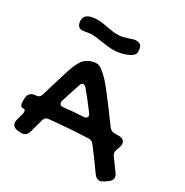

<svg xmlns="http://www.w3.org/2000/svg" viewBox="-168 -838 970 1007"><g transform="rotate(30 316.5 -335.0)"><path d="M30.8 -97.2Q22.5 -97.2 18.3 -105.5Q14.2 -113.8 14.2 -128.9Q14.2 -131.3 14.2 -134.5Q14.2 -137.7 15.1 -147Q16.6 -182.1 49.8 -188L61 -189Q72.3 -190.4 78.6 -196Q85 -201.7 87.9 -211.9Q96.2 -239.7 104.5 -268.1Q112.8 -296.4 122.1 -324.2Q127 -339.8 132.1 -357.7Q137.2 -375.5 143.3 -393.1Q149.4 -410.6 157.5 -427.7Q165.5 -444.8 175.8 -459Q180.2 -464.8 188 -471.2Q195.8 -477.5 205.8 -482.7Q215.8 -487.8 227.3 -491Q238.8 -494.1 250 -494.1Q264.6 -494.1 278.8 -484.9Q297.9 -471.7 316.4 -453.1Q335 -434.6 357.9 -405.8Q380.9 -377 411.1 -336.2Q441.4 -295.4 483.9 -237.8Q490.2 -230.5 497.3 -226.8Q504.4 -223.1 514.2 -223.1H542Q559.1 -223.1 568.6 -215.1Q578.1 -207 578.1 -192.9Q578.1 -189.9 577.9 -186Q577.6 -182.1 576.2 -178.2L566.9 -150.9Q565.9 -147 565.4 -144Q564.9 -141.1 564.9 -138.2Q564.9 -127.9 571.8 -117.2L624 -45.9Q632.8 -32.7 632.8 -21Q632.8 -3.4 612.8 9.8L594.2 22.9Q587.4 27.3 581.3 29.8Q575.2 32.2 568.8 32.2Q560.1 32.2 552.5 27.1Q544.9 22 538.1 13.2Q514.6 -20 491 -52.2Q467.3 -84.5 442.9 -116.2Q431.6 -131.8 413.1 -131.8Q353.5 -129.4 295.2 -125.2Q236.8 -121.1 178.2 -115.2Q157.2 -113.3 151.9 -92.8L129.9 -12.2Q121.1 20 90.8 20H83L67.9 18.1Q51.3 16.6 42.7 7.8Q34.2 -1 34.2 -15.1Q34.2 -18.1 34.7 -21.5Q35.2 -24.9 36.1 -28.8Q38.6 -38.6 41.3 -48.8Q43.9 -59.1 46.9 -68.8Q47.9 -72.8 48.3 -75.9Q48.8 -79.1 48.8 -82Q48.8 -97.2 37.1 -97.2ZM263.2 -355Q258.3 -359.4 254.4 -362.3Q250.5 -365.2 246.1 -365.2Q233.9 -365.2 229 -348.1Q219.2 -319.3 210.2 -291.3Q201.2 -263.2 191.9 -233.9Q190.9 -231.4 190.9 -229.5Q190.9 -227.5 190.9 -225.1Q190.9 -207 210 -207H214.8Q244.1 -210.9 273.4 -213.1Q302.7 -215.3 332 -216.8Q341.8 -217.8 347.4 -221.9Q353 -226.1 353 -232.9Q353 -239.3 347.2 -248Q326.7 -275.4 305.9 -302Q285.2 -328.6 263.2 -355ZM96.7 -606Q81.5 -606 73.2 -617.2Q64.9 -628.4 64.9 -648.9Q64.9 -671.4 84.5 -683.1Q104 -694.8 147.9 -694.8Q159.7 -694.8 175 -692.1Q190.4 -689.5 207.5 -686.3Q224.6 -683.1 242.7 -680.9Q260.7 -678.7 277.8 -679.7Q291.5 -680.2 304.9 -683.8Q318.4 -687.5 330.1 -691.4Q341.8 -695.3 351.8 -698.5Q361.8 -701.7 369.1 -701.7Q391.6 -701.7 400.1 -691.2Q408.7 -680.7 408.7 -652.8Q408.7 -641.1 397.7 -631.3Q386.7 -621.6 369.1 -614.3Q351.6 -606.9 329.8 -602.8Q308.1 -598.6 287.1 -598.6Q272 -598.6 253.9 -600.8Q235.8 -603 218 -605.7Q200.2 -608.4 184.3 -610.6Q168.5 -612.8 157.7 -612.8Q139.6 -612.8 124.3 -609.4Q108.9 -606 96.7 -606Z"/></g></svg>

Font: Gochi Hand
Style: Regular
Weight: 400
Designer: Juan Pablo del Peral
Foundry: Juan Pablo del Peral
Version: Version 1.001